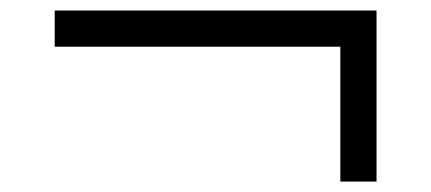

<svg xmlns="http://www.w3.org/2000/svg" viewBox="-20 -457 819 365"><path d="M627 -368.2H84V-437H695.8V-111.8H627Z"/></svg>

Font: Oakes Grotesk
Style: Medium
Weight: 500
Designer: Samuel Oakes
Foundry: Samuel Oakes
Version: Version 1.0 | wf-rip DC20170320